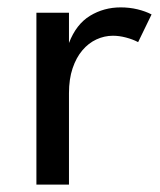

<svg xmlns="http://www.w3.org/2000/svg" viewBox="-20 -500 432 520"><path d="M78.6 0V-465.5H166.8V-383.6Q186.4 -434.5 223.9 -457.3Q261.4 -480 306.8 -480Q330.5 -480 352.3 -474.8Q374.1 -469.5 390.5 -460.9L354.1 -385.9Q339.5 -393.6 321.1 -398.4Q302.7 -403.2 285.9 -403.2Q262.7 -403.2 241.1 -393.2Q219.5 -383.2 203 -363.6Q186.4 -344.1 176.6 -315Q166.8 -285.9 166.8 -247.7V0Z"/></svg>

Font: Spartan Med
Style: Regular
Weight: 500
Designer: Matt Bailey, Mirko Velimirovic
Foundry: Matt Bailey
Version: Version 1.005